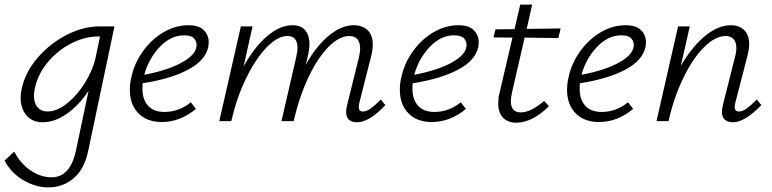

<svg xmlns="http://www.w3.org/2000/svg" viewBox="-66 -528 3366 837"><path d="M433 -413 318 132Q301 210 254.5 249.5Q208 289 144 289Q90 289 36.5 258Q-17 227 -46 172L-4 133Q25 188 69.5 216.5Q114 245 158 245Q199 245 225.5 216.5Q252 188 265 129L320 -132Q279 -70 226 -32.5Q173 5 120 5Q75 5 49.5 -25Q24 -55 24 -102Q24 -122 28 -138Q43 -212 97 -275Q151 -338 224 -375.5Q297 -413 368 -413ZM351 -278 370 -369H362Q303 -369 243 -338Q183 -307 140 -254Q97 -201 85 -138Q82 -123 82 -111Q82 -78 98 -60Q114 -42 141 -42Q182 -42 226.5 -77.5Q271 -113 305 -168Q339 -223 351 -278Z M844 -343Q844 -337 842 -323Q829 -264 753.5 -224Q678 -184 556 -165Q555 -157 555 -141Q555 -94 579.5 -67Q604 -40 651 -40Q713 -40 766 -82L788 -53Q719 4 639 4Q575 4 537.5 -34Q500 -72 500 -137Q500 -165 507 -193Q520 -253 557.5 -305Q595 -357 647 -387.5Q699 -418 755 -418Q801 -418 822.5 -396.5Q844 -375 844 -343ZM737 -374Q678 -374 630 -323Q582 -272 563 -202Q668 -222 729.5 -257Q791 -292 791 -332Q791 -349 779 -361.5Q767 -374 737 -374Z M1614 -70Q1544 5 1490 5Q1443 5 1443 -40Q1443 -54 1447 -69L1499 -279Q1504 -302 1504 -316Q1504 -343 1492 -357Q1480 -371 1456 -371Q1414 -371 1367.5 -325Q1321 -279 1280.5 -195Q1240 -111 1214 0H1161L1226 -282Q1231 -305 1231 -319Q1231 -371 1187 -371Q1144 -371 1095.5 -320.5Q1047 -270 1006.5 -186Q966 -102 944 -7L942 0H890L984 -413H1035L996 -239Q1043 -323 1098.5 -370.5Q1154 -418 1210 -418Q1246 -418 1264.5 -396Q1283 -374 1283 -336Q1283 -314 1277 -288L1267 -246Q1313 -328 1368 -373Q1423 -418 1476 -418Q1514 -418 1536.5 -396.5Q1559 -375 1559 -334Q1559 -310 1552 -283L1501 -82Q1498 -70 1498 -61Q1498 -42 1516 -42Q1532 -42 1550 -55Q1568 -68 1594 -94Z M2021 -343Q2021 -337 2019 -323Q2006 -264 1930.5 -224Q1855 -184 1733 -165Q1732 -157 1732 -141Q1732 -94 1756.5 -67Q1781 -40 1828 -40Q1890 -40 1943 -82L1965 -53Q1896 4 1816 4Q1752 4 1714.5 -34Q1677 -72 1677 -137Q1677 -165 1684 -193Q1697 -253 1734.5 -305Q1772 -357 1824 -387.5Q1876 -418 1932 -418Q1978 -418 1999.5 -396.5Q2021 -375 2021 -343ZM1914 -374Q1855 -374 1807 -323Q1759 -272 1740 -202Q1845 -222 1906.5 -257Q1968 -292 1968 -332Q1968 -349 1956 -361.5Q1944 -374 1914 -374Z M2166 -125Q2161 -102 2161 -87Q2161 -38 2204 -38Q2248 -38 2306 -88L2327 -65Q2291 -29 2254.5 -11Q2218 7 2185 7Q2148 7 2127 -15Q2106 -37 2106 -77Q2106 -100 2111 -120L2168 -364L2085 -365L2094 -400L2177 -401L2202 -508H2254L2230 -402L2378 -404L2368 -362L2221 -364Z M2750 -343Q2750 -337 2748 -323Q2735 -264 2659.5 -224Q2584 -184 2462 -165Q2461 -157 2461 -141Q2461 -94 2485.5 -67Q2510 -40 2557 -40Q2619 -40 2672 -82L2694 -53Q2625 4 2545 4Q2481 4 2443.5 -34Q2406 -72 2406 -137Q2406 -165 2413 -193Q2426 -253 2463.5 -305Q2501 -357 2553 -387.5Q2605 -418 2661 -418Q2707 -418 2728.5 -396.5Q2750 -375 2750 -343ZM2643 -374Q2584 -374 2536 -323Q2488 -272 2469 -202Q2574 -222 2635.5 -257Q2697 -292 2697 -332Q2697 -349 2685 -361.5Q2673 -374 2643 -374Z M3253 -70Q3181 5 3129 5Q3106 5 3093.5 -6.5Q3081 -18 3081 -41Q3081 -49 3085 -69L3138 -279Q3144 -300 3144 -319Q3144 -344 3132 -357.5Q3120 -371 3097 -371Q3052 -371 3003 -322Q2954 -273 2913 -188.5Q2872 -104 2849 -3L2848 0H2796L2890 -413H2941L2902 -241Q2951 -325 3008 -371.5Q3065 -418 3120 -418Q3157 -418 3178.5 -396.5Q3200 -375 3200 -335Q3200 -315 3192 -283L3140 -82Q3137 -70 3137 -61Q3137 -42 3155 -42Q3171 -42 3189 -55Q3207 -68 3233 -94Z"/></svg>

Font: Ysabeau Infant Semilight
Style: Italic
Weight: 300
Italic angle: -12°
Designer: Christian Thalmann (Catharsis Fonts)
Version: Version 0.003